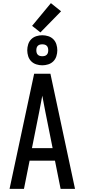

<svg xmlns="http://www.w3.org/2000/svg" viewBox="-20 -1206 540 1226"><path d="M41 0 198 -735H302L459 0H367L331 -180H169L133 0ZM316 -260 270 -490Q265 -516 260 -542Q255 -568 250 -595Q245 -568 240 -542Q235 -516 230 -490L184 -260ZM250 -789Q231 -789 212 -795Q193 -801 179.5 -814.5Q166 -828 160 -847Q154 -866 154 -885Q154 -904 160 -923Q166 -942 179.5 -955.5Q193 -969 212 -975Q231 -981 250 -981Q269 -981 288 -975Q307 -969 320.5 -955.5Q334 -942 340 -923Q346 -904 346 -885Q346 -866 340 -847Q334 -828 320.5 -814.5Q307 -801 288 -795Q269 -789 250 -789ZM250 -847Q258 -847 265.5 -849Q273 -851 278.5 -856.5Q284 -862 286 -869.5Q288 -877 288 -885Q288 -893 286 -900.5Q284 -908 278.5 -913.5Q273 -919 265.5 -921Q258 -923 250 -923Q242 -923 234.5 -921Q227 -919 221.5 -913.5Q216 -908 214 -900.5Q212 -893 212 -885Q212 -877 214 -869.5Q216 -862 221.5 -856.5Q227 -851 234.5 -849Q242 -847 250 -847ZM238 -999 185 -1041 305 -1186 370 -1134Z"/></svg>

Font: Iosevka SS18 Medium
Style: Regular
Weight: 500
Monospace: yes
Designer: Belleve Invis
Foundry: Belleve Invis
Version: Version 25.1.1; ttfautohint (v1.8.4)